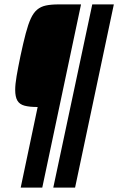

<svg xmlns="http://www.w3.org/2000/svg" viewBox="-20 -708 537 872"><path d="M74 144 151 -222Q114 -222 91.5 -228Q69 -234 59 -251Q49 -268 49 -300Q49 -325 55.5 -363Q62 -401 73 -454Q86 -515 97 -556.5Q108 -598 120 -624Q132 -650 148.5 -664Q165 -678 188.5 -683Q212 -688 246 -688H348L172 144ZM222 144 399 -688H497L321 144Z"/></svg>

Font: Saira Condensed
Style: Bold Italic
Weight: 700
Width: 3
Italic angle: -12°
Designer: Hector Gatti with collaboration of the Omnibus-Type team
Foundry: Omnibus-Type
Version: Version 1.101